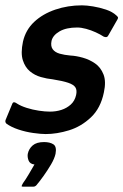

<svg xmlns="http://www.w3.org/2000/svg" viewBox="-31 -497 462 719"><path d="M14 -106Q17 -115 22.5 -114Q28 -113 33 -109Q47 -100 69 -93Q91 -86 114.5 -82.5Q138 -79 156 -79Q179 -79 199 -85.5Q219 -92 234 -105.5Q249 -119 254 -141Q258 -159 251.5 -169.5Q245 -180 224.5 -187Q204 -194 166 -200Q145 -202 122 -208.5Q99 -215 81 -230Q63 -245 54.5 -271.5Q46 -298 55 -341Q65 -385 97 -415Q129 -445 176 -461Q223 -477 276 -477Q293 -477 317.5 -473Q342 -469 366 -461Q390 -453 405 -439Q411 -434 411 -430.5Q411 -427 407 -421L375 -365Q370 -354 357 -360Q345 -368 327.5 -376Q310 -384 291.5 -389Q273 -394 258 -394Q217 -394 192 -379.5Q167 -365 162 -344Q158 -324 166.5 -312.5Q175 -301 192.5 -296Q210 -291 233 -289Q254 -288 279 -281Q304 -274 325 -259.5Q346 -245 356.5 -218.5Q367 -192 358 -151Q346 -92 309.5 -57.5Q273 -23 227.5 -9Q182 5 140 5Q122 5 93.5 1Q65 -3 38 -12Q11 -21 -7 -34Q-13 -40 -10 -48ZM177 79Q173 97 160 119Q147 141 132 162Q117 183 105 197Q100 202 94 202Q85 202 74.5 202Q64 202 55 202Q50 202 50 200Q50 198 55 189Q64 177 77 155Q90 133 98 119Q81 117 76 104Q71 91 73 79Q77 60 91.5 47.5Q106 35 134 35Q156 35 169 43.5Q182 52 177 79Z"/></svg>

Font: Glory SemiBold
Style: Italic
Weight: 600
Italic angle: -12°
Designer: Robert Leuschke
Foundry: Robert Leuschke
Version: Version 1.011